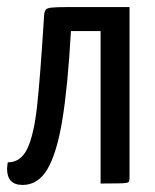

<svg xmlns="http://www.w3.org/2000/svg" viewBox="-20 -520 438 544"><path d="M265 0V-432H181Q172 -273 156.5 -179.5Q141 -86 114.5 -41Q88 4 44 4Q0 4 0 -42Q0 -46 2 -60Q39 -60 57.5 -99Q76 -138 85 -219Q94 -300 105 -477Q106 -488 109.5 -492.5Q113 -497 126.5 -498.5Q140 -500 174 -500H347V-16Q347 -7 344 -4Q341 -1 321 -0.5Q301 0 265 0Z"/></svg>

Font: Yanone Kaffeesatz
Style: Regular
Weight: 400
Designer: Yanone (Cyrillic: Daniel Pouzeot & Huerta Tipografica)
Foundry: Yanone
Version: Version 1.100;PS 001.100;hotconv 1.0.70;makeotf.lib2.5.58329